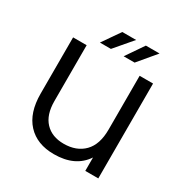

<svg xmlns="http://www.w3.org/2000/svg" viewBox="-198 -1053 1190 1227"><g transform="rotate(30 397.0 -439.5)"><path d="M689 -700V0H593V-99Q522 8 365 8Q240 8 169.5 -68Q99 -144 99 -285V-700H199V-288Q199 -187 249 -134Q299 -81 386 -81Q480 -81 535 -137Q590 -193 590 -303V-700ZM354 -887H456L345 -757H264ZM528 -887H629L520 -757H439Z"/></g></svg>

Font: Montserrat Alternates Medium
Style: Regular
Weight: 500
Designer: Julieta Ulanovsky
Foundry: Julieta Ulanovsky
Version: Version 7.200